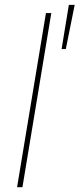

<svg xmlns="http://www.w3.org/2000/svg" viewBox="-20 -782 332 802"><path d="M194.3 -727.5 73.7 0H51.3L171.9 -727.5ZM237.3 -577.1 267.6 -761.7H292L254.9 -577.1Z"/></svg>

Font: Inter Thin
Style: Italic
Weight: 250
Italic angle: -9.3988°
Designer: Rasmus Andersson
Foundry: rsms
Version: Version 4.001;git-66647c0bb